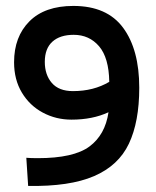

<svg xmlns="http://www.w3.org/2000/svg" viewBox="-20 -615 525 648"><path d="M450 -318.8Q450 -203.8 415 -130Q380 -56.2 297.5 -20.6Q215 15 75 12.5L68.8 -82.5Q82.5 -81.2 107.5 -81.2Q228.8 -81.2 281.9 -120.6Q335 -160 346.2 -236.2Q292.5 -211.2 221.2 -211.2Q168.8 -211.2 124.4 -235Q80 -258.8 53.8 -302.5Q27.5 -346.2 27.5 -405Q27.5 -491.2 79.4 -543.1Q131.2 -595 227.5 -595Q341.2 -595 395.6 -521.2Q450 -447.5 450 -318.8ZM226.2 -307.5Q296.2 -307.5 348.8 -338.8Q347.5 -420 314.4 -458.8Q281.2 -497.5 228.8 -497.5Q182.5 -497.5 156.9 -474.4Q131.2 -451.2 131.2 -406.2Q131.2 -362.5 155 -335Q178.8 -307.5 226.2 -307.5Z"/></svg>

Font: Cambay
Style: Bold
Weight: 700
Designer: Pooja Saxena
Foundry: Pooja Saxena
Version: Version 1.096;PS 001.096;hotconv 1.0.70;makeotf.lib2.5.58329